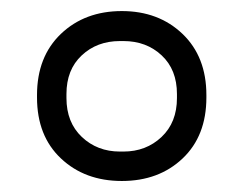

<svg xmlns="http://www.w3.org/2000/svg" viewBox="-20 -811 440 347"><path d="M299.8 -633.8V-641.1Q299.8 -685.1 272.2 -710.9Q244.6 -736.8 203.1 -736.8H196.8Q155.3 -736.8 127.7 -710.9Q100.1 -685.1 100.1 -641.1V-633.8Q100.1 -589.8 127.9 -563.5Q155.8 -537.1 196.8 -537.1H203.1Q244.1 -537.1 272 -563.5Q299.8 -589.8 299.8 -633.8ZM353 -639.2V-634.8Q353 -565.4 310.1 -524.7Q267.1 -483.9 200.2 -483.9Q133.3 -483.9 90.1 -524.7Q46.9 -565.4 46.9 -634.8V-639.2Q46.9 -708.5 90.1 -749.8Q133.3 -791 200.2 -791Q266.6 -791 309.8 -749.8Q353 -708.5 353 -639.2Z"/></svg>

Font: Cooper Hewitt
Style: Book
Weight: 705
Designer: Village Type and Design LLC
Foundry: Cooper Hewitt Smithsonian Design Museum
Version: 1.000